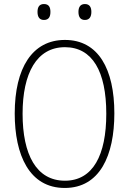

<svg xmlns="http://www.w3.org/2000/svg" viewBox="-20 -922 640 952"><path d="M401 -823C425 -823 433 -841 433 -863C433 -885 425 -902 401 -902C378 -902 369 -886 369 -863C369 -839 378 -823 401 -823ZM198 -823C223 -823 230 -841 230 -863C230 -885 223 -902 198 -902C175 -902 166 -887 166 -863C166 -839 175 -823 198 -823ZM301 10C475 10 547 -151 547 -360C547 -579 468 -724 302 -724C140 -724 53 -585 53 -359C53 -154 125 10 301 10ZM302 -26C160 -26 92 -156 92 -358C92 -559 162 -688 302 -688C438 -688 507 -568 507 -358C507 -153 441 -26 302 -26Z"/></svg>

Font: Noto Sans Mono ExtraLight
Style: Regular
Weight: 200
Designer: Monotype Design Team
Foundry: Monotype Imaging Inc.
Version: Version 2.014